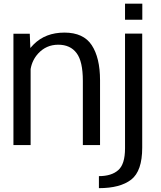

<svg xmlns="http://www.w3.org/2000/svg" viewBox="-20 -772 856 1022"><path d="M51.5 0H143V-404.5C148.5 -436.5 162 -464 183 -487C211.5 -518 247 -534 290 -534C333 -534 365.5 -519 387.5 -489.5C410 -460 421 -411 421 -341.5V0H512.5V-345C512.5 -425 497.5 -487.5 468 -532C439 -576 390.5 -598.5 323 -598.5C255.5 -598.5 201 -577.5 159 -535.5C152.5 -529 147 -523 141.5 -516.5L138.5 -592.5H51.5Z M506.5 229.5C582 229.5 639 214.5 678.5 184C717.5 153.5 737 97 737 14V-593H645.5V17.5C645.5 74 633.5 112.5 609.5 133.5C585.5 155 551 165.5 506.5 165.5ZM645.5 -752.5V-667H737.5V-752.5Z"/></svg>

Font: Anybody
Style: Regular
Weight: 400
Designer: Tyler Finck
Foundry: Etcetera Type Company
Version: Version 1.110